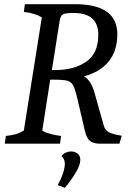

<svg xmlns="http://www.w3.org/2000/svg" viewBox="-20 -687 614 918"><path d="M94 -63 180 -604Q147 -624 94 -630L99 -667H339Q541 -667 541 -523Q541 -444 500 -393.5Q459 -343 382 -322Q400 -311 412.5 -290.5Q425 -270 434 -236L476 -87Q482 -65 500 -55Q518 -45 562 -38L551 0H460Q427 0 410.5 -13Q394 -26 386 -61L349 -219Q339 -262 329.5 -279Q320 -296 301.5 -301Q283 -306 239 -306H220L182 -62Q214 -44 272 -37L267 0H3L8 -37Q36 -40 55.5 -45.5Q75 -51 94 -63ZM450 -521Q450 -625 332 -625Q295 -625 282.5 -619Q270 -613 266 -592L228 -352H244Q333 -352 391.5 -391.5Q450 -431 450 -521ZM290 96Q290 74 274 59Q283 48 295 42.5Q307 37 318 37Q339 37 351.5 48Q364 59 364 77Q364 102 342.5 138Q321 174 290 211L256 198Q273 167 281.5 140.5Q290 114 290 96Z"/></svg>

Font: Caladea
Style: Italic
Weight: 400
Italic angle: -9°
Designer: Carolina Giovagnoli and Andres Torresi
Foundry: Carolina Giovagnoli & Andres Torresi
Version: Version 1.001